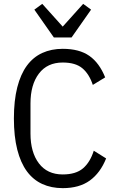

<svg xmlns="http://www.w3.org/2000/svg" viewBox="-20 -963 601 995"><path d="M305 12Q246 12 199 -9.5Q152 -31 119.5 -75Q87 -119 69.5 -187.5Q52 -256 52 -349Q52 -442 69.5 -510.5Q87 -579 119.5 -623Q152 -667 199 -688.5Q246 -710 305 -710Q391 -710 443 -673.5Q495 -637 525 -562L461 -523Q442 -580 406.5 -609.5Q371 -639 305 -639Q225 -639 181.5 -581.5Q138 -524 138 -427V-271Q138 -174 181.5 -116.5Q225 -59 305 -59Q373 -59 410 -90.5Q447 -122 466 -182L530 -142Q500 -67 445.5 -27.5Q391 12 305 12ZM259 -769 158 -913 199 -943 305 -825 411 -943 452 -913 351 -769Z"/></svg>

Font: IBM Plex Sans Condensed
Style: Regular
Weight: 400
Width: 3
Designer: Mike Abbink, Paul van der Laan, Pieter van Rosmalen
Foundry: Bold Monday
Version: Version 1.1